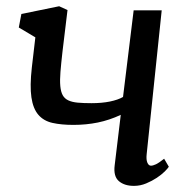

<svg xmlns="http://www.w3.org/2000/svg" viewBox="-20 -588 610 618"><path d="M216.3 -186Q177.2 -186 148.9 -192.4Q120.6 -198.7 103.5 -218.5Q86.4 -238.3 81.1 -274.7Q75.7 -311 82.5 -371.1L93.8 -467.8L40.5 -499.5L48.8 -543L170.4 -567.9L197.3 -555.7L181.2 -422.4Q176.8 -383.8 174.6 -356.7Q172.4 -329.6 174.1 -311Q175.8 -292.5 181.9 -281.5Q188 -270.5 200 -264.9Q211.9 -259.3 230.2 -257.6Q248.5 -255.9 274.4 -255.9Q307.6 -255.9 333.7 -261.2Q359.9 -266.6 376 -275.9L410.2 -554.7H500.5L452.1 -91.8Q450.2 -74.2 454.3 -64.5Q458.5 -54.7 465.8 -54.7Q472.2 -54.7 481.7 -59.1Q491.2 -63.5 508.3 -77.1L523.4 -51.3Q520.5 -46.4 510.3 -36.1Q500 -25.9 484.6 -15.6Q469.2 -5.4 450.4 2.4Q431.6 10.3 411.1 10.3Q380.4 10.3 362.5 -5.1Q344.7 -20.5 349.1 -55.7L368.7 -218.3Q332 -201.2 294.7 -193.6Q257.3 -186 216.3 -186Z"/></svg>

Font: Merriweather
Style: Italic
Weight: 400
Italic angle: -7°
Designer: Eben Sorkin ( eben@eyebytes.com )
Foundry: Eben Sorkin ( eben@eyebytes.com )
Version: Version 1.005; ttfautohint (v0.97) -l 13 -r 13 -G 200 -x 24 